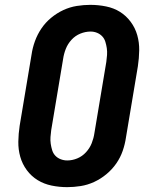

<svg xmlns="http://www.w3.org/2000/svg" viewBox="-20 -763 640 791"><path d="M257 8Q224 8 192.5 1.5Q161 -5 135 -21Q109 -37 90.5 -62Q72 -87 63.5 -117Q55 -147 55.5 -179.5Q56 -212 61 -245L110 -538Q114 -566 124 -593.5Q134 -621 150.5 -645.5Q167 -670 190.5 -689.5Q214 -709 241 -721.5Q268 -734 296.5 -738.5Q325 -743 352 -743Q385 -743 417 -736.5Q449 -730 474.5 -714Q500 -698 518.5 -673Q537 -648 545.5 -618Q554 -588 553.5 -555.5Q553 -523 548 -490L499 -197Q495 -169 485.5 -141.5Q476 -114 459 -89.5Q442 -65 418.5 -45.5Q395 -26 368 -13.5Q341 -1 312.5 3.5Q284 8 257 8ZM257 -102Q278 -102 298.5 -110.5Q319 -119 334.5 -136Q350 -153 358 -173.5Q366 -194 369 -215L418 -508Q420 -522 421 -536.5Q422 -551 420 -564.5Q418 -578 414 -591Q410 -604 401 -613.5Q392 -623 379.5 -628Q367 -633 353 -633Q332 -633 311 -624.5Q290 -616 274.5 -599Q259 -582 251 -561.5Q243 -541 240 -520L191 -227Q189 -213 188 -198.5Q187 -184 189 -170.5Q191 -157 195 -144Q199 -131 208 -121.5Q217 -112 230 -107Q243 -102 257 -102Z"/></svg>

Font: Iosevka HT Extrabold Extended
Style: Italic
Weight: 800
Width: 7
Italic angle: -9°
Monospace: yes
Designer: Belleve Invis
Foundry: Belleve Invis
Version: Version 32.3.0; ttfautohint (v1.8.4)